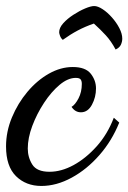

<svg xmlns="http://www.w3.org/2000/svg" viewBox="-26 -560 425 636"><path d="M111 56Q60 56 27 23.5Q-6 -9 -6 -75Q-6 -124 13.5 -171Q33 -218 65 -256Q97 -294 136 -316Q175 -338 215 -338Q257 -338 274.5 -316Q292 -294 292 -267Q292 -238 278.5 -213Q265 -188 242 -188Q223 -188 211 -206Q223 -213 234 -234Q245 -255 245 -282Q245 -292 241 -297Q237 -302 225 -302Q199 -302 171.5 -279Q144 -256 120 -219.5Q96 -183 81 -143Q66 -103 66 -68Q66 -39 81 -15Q96 9 138 9Q177 9 217.5 -13Q258 -35 294 -75Q330 -115 351 -170L369 -154Q345 -94 303.5 -46.5Q262 1 211.5 28.5Q161 56 111 56ZM357 -396Q342 -424 324.5 -443Q307 -462 285 -482Q256 -472 231.5 -459Q207 -446 182 -428Q176 -433 173 -441Q170 -449 170 -453Q170 -468 183.5 -483Q197 -498 217 -511Q237 -524 256 -532Q275 -540 286 -540Q298 -540 314 -529.5Q330 -519 345 -502Q360 -485 369.5 -466.5Q379 -448 379 -432Q379 -422 374.5 -412Q370 -402 357 -396Z"/></svg>

Font: Dancing Script SemiBold
Style: Regular
Weight: 600
Designer: Pablo Impallari
Foundry: Pablo Impallari
Version: Version 2.001